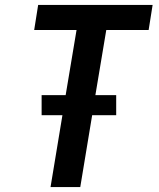

<svg xmlns="http://www.w3.org/2000/svg" viewBox="-20 -755 640 775"><path d="M184 0 232 -290H148V-371H245L289 -634H118L134 -735H596L580 -634H409L365 -371H449V-290H352L304 0Z"/></svg>

Font: Iosevka SS04 Extended Oblique
Style: Bold
Weight: 700
Width: 7
Italic angle: -9°
Monospace: yes
Designer: Belleve Invis
Foundry: Belleve Invis
Version: Version 19.0.0; ttfautohint (v1.8.4)